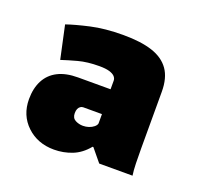

<svg xmlns="http://www.w3.org/2000/svg" viewBox="-71 -681 497 482"><g transform="rotate(20 177.0 -440.0)"><path d="M117 -275Q73 -275 44 -302.5Q15 -330 15 -373Q15 -402 26 -423Q37 -444 58.5 -455Q80 -466 112 -466H199V-489Q199 -495 194.5 -500Q190 -505 180 -508Q170 -511 153 -511Q121 -511 97 -504.5Q73 -498 55 -492L36 -580Q59 -588 96.5 -596.5Q134 -605 183 -605Q230 -605 260.5 -595Q291 -585 306.5 -563Q322 -541 322 -504V-353Q322 -332 322.5 -313Q323 -294 325 -281H236L208 -315H206Q188 -293 165 -284Q142 -275 117 -275ZM165 -356Q173 -356 180.5 -358.5Q188 -361 193.5 -365.5Q199 -370 200 -375V-400H150Q146 -400 142.5 -397.5Q139 -395 137 -390.5Q135 -386 135 -379Q135 -366 144.5 -361Q154 -356 165 -356Z"/></g></svg>

Font: Murecho Thin Black
Style: Regular
Weight: 900
Version: Version 1.010